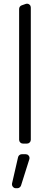

<svg xmlns="http://www.w3.org/2000/svg" viewBox="-20 -777 270 1039"><path d="M83.5 -20.6V-728.3Q83.5 -735.1 87.2 -740.4Q90.9 -745.7 96.9 -747.9L119 -755.7Q123.9 -757.1 126.1 -757.1Q134.6 -757.1 140.6 -751.1Q146.7 -745 146.7 -736.2V-20.6Q146.7 -12.1 140.6 -6Q134.6 0 126.1 0H104Q95.5 0 89.5 -6Q83.5 -12.1 83.5 -20.6ZM45.1 215.9 77.8 73.5Q79.5 66.4 85.2 62Q90.9 57.5 98 57.5H119Q127.8 57.5 133.9 63.7Q139.9 70 139.9 78.1Q139.9 81.3 138.8 84.5L93.8 226.9Q91.6 233.3 86.1 237.4Q80.6 241.5 73.9 241.5H65.3Q56.8 241.5 50.8 235.3Q44.7 229 44.7 220.5Q44.7 217.3 45.1 215.9Z"/></svg>

Font: DeltaSans Light
Style: Regular
Weight: 300
Designer: Rasmus Andersson
Foundry: rsms
Version: Version 3.012